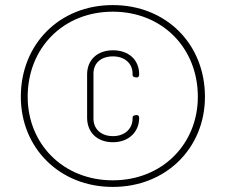

<svg xmlns="http://www.w3.org/2000/svg" viewBox="-20 -728 889 756"><path d="M424 8C635 8 787 -146 787 -347C787 -554 635 -708 424 -708C214 -708 62 -554 62 -347C62 -146 214 8 424 8ZM424 -18C229 -18 89 -161 89 -347C89 -539 229 -682 424 -682C619 -682 759 -539 759 -347C759 -161 619 -18 424 -18ZM425 -168C485 -168 528 -207 528 -264V-265C528 -270 524 -275 519 -275C518 -275 518 -275 517 -275L511 -274C505 -273 502 -270 502 -264V-261C502 -220 470 -192 425 -192C378 -192 348 -220 348 -261V-438C348 -479 377 -506 425 -506C470 -506 502 -479 502 -438V-434C502 -428 505 -425 511 -424L517 -423C523 -422 528 -427 528 -433V-435C528 -493 486 -530 425 -530C362 -530 323 -491 323 -435V-265C323 -207 362 -168 425 -168Z"/></svg>

Font: Barlow Thin
Style: Regular
Weight: 250
Designer: Jeremy Tribby
Foundry: Tribby Type
Version: Version 1.422;hotconv 1.0.109;makeotfexe 2.5.65596